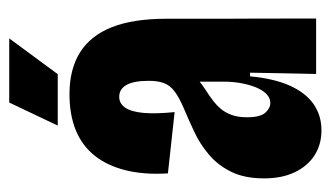

<svg xmlns="http://www.w3.org/2000/svg" viewBox="-172 -540 723 420"><g transform="rotate(-90 190.0 -329.5)"><path d="M115.3 11.7Q84.5 11.7 60.8 -3.4Q37.2 -18.5 23.8 -46.6Q10.3 -74.7 10.3 -113.7Q10.3 -157.2 25.1 -186.5Q39.8 -215.8 63.2 -235.2Q86.5 -254.7 112.7 -266.8Q138.8 -279 160.8 -288.2Q186.8 -299.2 200.4 -309.5Q214 -319.8 218.8 -333.1Q223.7 -346.3 223.7 -366.3Q223.7 -398.5 214.8 -414.6Q205.8 -430.7 188.8 -430.7Q173.7 -430.7 164.8 -417.2Q155.8 -403.8 153.5 -377Q151.2 -350.2 155.3 -309.5L21.2 -324.2Q18 -376.2 28 -416.5Q38 -456.8 59.9 -484.3Q81.8 -511.8 115.6 -525.7Q149.3 -539.5 194.5 -539.5Q248.7 -539.5 285.5 -516.7Q322.3 -493.8 340.9 -447.2Q359.5 -400.5 359.5 -327V-201.8Q359.7 -168.3 359.8 -134.7Q359.8 -101 359.9 -67.3Q360 -33.7 360 0H238.7Q239.5 -36.3 240.2 -72.2Q240.8 -108.2 241.5 -144.5H233.5Q228.8 -92.7 213.2 -57.7Q197.5 -22.7 172.7 -5.5Q147.8 11.7 115.3 11.7ZM175.2 -100.2Q186.5 -100.2 195.2 -109Q204 -117.8 209.9 -132.9Q215.8 -148 218.8 -165.4Q221.8 -182.8 221.8 -199.3V-263L244.8 -279.5Q236.8 -267.2 226.2 -258.2Q215.5 -249.2 203.9 -241.8Q192.3 -234.5 181.6 -226.4Q170.8 -218.3 162.7 -208.8Q154.5 -199.2 149.2 -185.1Q144 -171 144 -151.3Q144 -122.2 153.9 -111.2Q163.8 -100.2 175.2 -100.2ZM238.3 -565.2H125.8L176.2 -671.3H316.5Z"/></g></svg>

Font: Bricolage Grotesque 96pt ExtraBold Condensed
Style: Regular
Weight: 800
Width: 3
Version: Version 1.001;gftools[0.9.33.dev8+g029e19f]